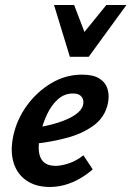

<svg xmlns="http://www.w3.org/2000/svg" viewBox="-20 -731 523 764"><path d="M178 13Q123 13 85.5 -12.5Q48 -38 34 -84Q20 -130 33 -191Q47 -256 87 -311Q127 -366 184 -400Q241 -434 307 -434Q351 -434 375.5 -418.5Q400 -403 408 -376.5Q416 -350 409 -318Q397 -264 352.5 -231.5Q308 -199 246 -182.5Q184 -166 119 -159L124 -223Q174 -231 214 -244Q254 -257 279.5 -274.5Q305 -292 310 -312Q313 -321 311 -332Q309 -343 299.5 -351Q290 -359 270 -359Q236 -359 210 -335.5Q184 -312 167 -275.5Q150 -239 141 -199Q132 -160 134.5 -131Q137 -102 153.5 -86.5Q170 -71 201 -71Q224 -71 254 -81Q284 -91 312 -113L349 -57Q325 -36 297 -20Q269 -4 239 4.5Q209 13 178 13ZM258 -505 291 -573 403 -711H483L333 -505ZM258 -505 195 -711H275L327 -575L333 -505Z"/></svg>

Font: Ysabeau Infant
Style: Bold Italic
Weight: 700
Italic angle: -12°
Designer: Christian Thalmann (Catharsis Fonts)
Version: Version 2.001;gftools[0.9.30]; featfreeze: ss01,ss02,lnum